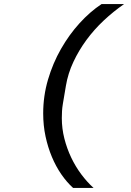

<svg xmlns="http://www.w3.org/2000/svg" viewBox="-20 -780 640 938"><path d="M191 -226Q191 -311 214.5 -391Q238 -471 278 -541Q318 -611 369 -667Q420 -723 476 -760H586Q534 -724 487 -680Q440 -636 402.5 -585Q365 -534 338.5 -477.5Q312 -421 302 -361L287 -272Q284 -254 283 -237Q282 -220 282 -203Q282 -152 294.5 -103Q307 -54 328 -10Q349 34 377 71.5Q405 109 437 138H337Q306 110 279.5 71.5Q253 33 233.5 -13.5Q214 -60 202.5 -113.5Q191 -167 191 -226Z"/></svg>

Font: IBM Plex Mono Medm
Style: Italic
Weight: 500
Italic angle: -9°
Monospace: yes
Designer: Mike Abbink, Paul van der Laan, Pieter van Rosmalen
Foundry: Bold Monday
Version: Version 2.3